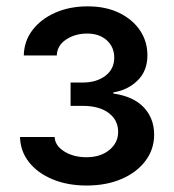

<svg xmlns="http://www.w3.org/2000/svg" viewBox="-20 -572 542 599"><path d="M250 6.8Q190.9 6.8 144.3 -12.5Q97.7 -31.7 70.6 -65.9Q43.5 -100.1 42.5 -144.5H150.4Q151.9 -117.2 180.7 -99.4Q209.5 -81.5 249.5 -81.5Q293.5 -81.5 321 -104Q348.6 -126.5 348.6 -160.6Q348.6 -197.3 319.1 -219.5Q289.6 -241.7 238.3 -241.7H200.2V-314.5H238.3Q280.8 -314.5 308.6 -335.4Q336.4 -356.4 336.4 -392.1Q336.4 -425.3 313.2 -446.3Q290 -467.3 252 -467.3Q214.4 -467.3 186.3 -448.7Q158.2 -430.2 157.2 -398.9H54.2Q55.2 -444.3 81.8 -478.8Q108.4 -513.2 153.1 -532.7Q197.8 -552.2 253.4 -552.2Q310.1 -552.2 352.1 -531.7Q394 -511.2 417 -476.8Q439.9 -442.4 439.9 -399.4Q439.9 -351.1 409.4 -321Q378.9 -291 333.5 -283.7V-280.3Q397 -271 429 -236.6Q460.9 -202.1 460.9 -151.9Q460.9 -106 433.8 -70.1Q406.7 -34.2 359.4 -13.7Q312 6.8 250 6.8Z"/></svg>

Font: Inter Medium
Style: Regular
Weight: 500
Designer: Rasmus Andersson
Foundry: rsms
Version: Version 4.001;git-9221beed3